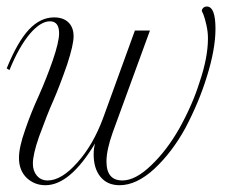

<svg xmlns="http://www.w3.org/2000/svg" viewBox="-20 -542 703 574"><path d="M211.7 -56.7Q258.3 -108.3 288.3 -189.2L383.3 -450.8H428.3L317.5 -147.5Q298.3 -94.2 298.3 -59.2Q298.3 -2.5 345.8 -2.5Q385 -2.5 431.7 -47.5Q478.3 -91.7 515.8 -157.5Q555.8 -229.2 576.7 -296.7Q601.7 -370 601.7 -427.5Q601.7 -446.7 597.1 -467.1Q592.5 -487.5 588.3 -498.3L583.3 -509.2Q583.3 -514.2 587.5 -518.3Q591.7 -522.5 598.3 -522.5Q624.2 -522.5 624.2 -455.8Q624.2 -395 598.3 -312.5Q575 -236.7 534.2 -159.2Q495 -87.5 441.7 -37.5Q388.3 11.7 337.5 11.7Q300.8 11.7 280.4 -13.3Q260 -38.3 260 -80Q260 -98.3 264.2 -113.3Q189.2 11.7 115.8 11.7Q83.3 11.7 60 -10Q36.7 -32.5 36.7 -70Q36.7 -101.7 55 -153.3Q72.5 -205 96.7 -257.5Q119.2 -308.3 137.5 -360.8Q156.7 -416.7 156.7 -442.5Q156.7 -478.3 129.2 -478.3Q101.7 -478.3 70 -441.7Q36.7 -402.5 8.3 -332.5L0 -337.5Q32.5 -417.5 66.7 -453.8Q100.8 -490 141.7 -490Q169.2 -490 184.6 -475Q200 -460 200 -433.3Q200 -408.3 180.8 -349.2Q157.5 -282.5 139.2 -240.8Q121.7 -201.7 96.7 -133.3Q78.3 -80.8 78.3 -52.5Q78.3 -30.8 90.4 -16.7Q102.5 -2.5 122.5 -2.5Q164.2 -2.5 211.7 -56.7Z"/></svg>

Font: Sirivennela
Style: Regular
Weight: 400
Designer: Appaji Ambarisha Darbha
Foundry: Appaji Ambarisha Darbha
Version: Version 1.00; ttfautohint (v1.8.4.7-5d5b)